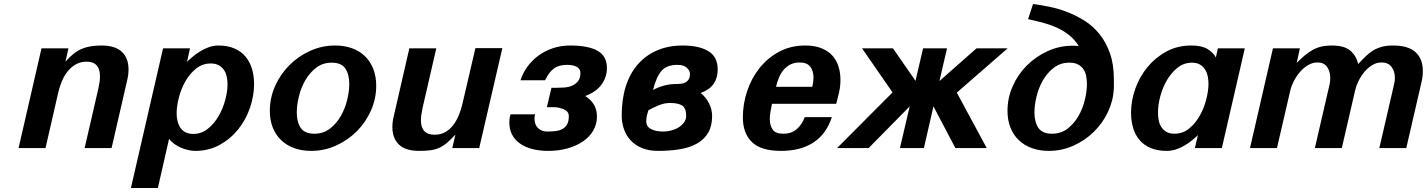

<svg xmlns="http://www.w3.org/2000/svg" viewBox="-20 -742 7149 962"><path d="M188 -500H323L308 -433Q329 -457 348.5 -472.5Q368 -488 389 -497Q410 -506 434.5 -510Q459 -514 489 -514Q557 -514 590.5 -482.5Q624 -451 624 -394Q624 -367 617 -339L539 0H404L473 -299Q481 -336 481 -359Q481 -433 414 -433Q383 -433 359 -419Q335 -405 317.5 -382.5Q300 -360 289 -332.5Q278 -305 272 -279L208 0H73Z M797 -500H932L917 -432Q930 -445 947.5 -459.5Q965 -474 985 -486Q1005 -498 1027.5 -506Q1050 -514 1074 -514Q1121 -514 1155 -499Q1189 -484 1210.5 -458Q1232 -432 1242.5 -397Q1253 -362 1253 -321Q1253 -262 1232.5 -202Q1212 -142 1173.5 -94Q1135 -46 1080.5 -16Q1026 14 958 14Q941 14 922 9.5Q903 5 885.5 -2.5Q868 -10 852.5 -21.5Q837 -33 827 -46L771 200H636ZM865 -174Q865 -154 869.5 -135.5Q874 -117 883.5 -102.5Q893 -88 909 -79.5Q925 -71 948 -71Q989 -71 1021 -96.5Q1053 -122 1075 -160Q1097 -198 1108.5 -241Q1120 -284 1120 -320Q1120 -341 1115.5 -360Q1111 -379 1101 -393Q1091 -407 1075 -415.5Q1059 -424 1036 -424Q994 -424 962 -398Q930 -372 908.5 -334Q887 -296 876 -252.5Q865 -209 865 -174Z M1332 -187Q1332 -251 1358 -310Q1384 -369 1429 -414.5Q1474 -460 1533.5 -487Q1593 -514 1659 -514Q1705 -514 1743 -500.5Q1781 -487 1808 -461Q1835 -435 1850 -397.5Q1865 -360 1865 -312Q1865 -248 1839 -189Q1813 -130 1768.5 -85Q1724 -40 1664.5 -13Q1605 14 1539 14Q1493 14 1455 0.5Q1417 -13 1389.5 -39Q1362 -65 1347 -102Q1332 -139 1332 -187ZM1467 -179Q1467 -130 1487 -101Q1507 -72 1555 -72Q1600 -72 1633 -97.5Q1666 -123 1687.5 -160.5Q1709 -198 1719.5 -241.5Q1730 -285 1730 -321Q1730 -370 1710 -399Q1690 -428 1642 -428Q1597 -428 1564 -402.5Q1531 -377 1509.5 -339.5Q1488 -302 1477.5 -258.5Q1467 -215 1467 -179Z M1946 -106Q1946 -132 1953 -160L2031 -500H2166L2097 -200Q2089 -163 2089 -140Q2089 -67 2157 -67Q2189 -67 2212.5 -81Q2236 -95 2252.5 -117.5Q2269 -140 2280 -167.5Q2291 -195 2297 -222L2362 -501H2497L2381 0H2246L2262 -68Q2240 -44 2221.5 -28Q2203 -12 2183 -2.5Q2163 7 2139 10.5Q2115 14 2080 14Q2012 14 1979 -17.5Q1946 -49 1946 -106Z M2661 -169Q2658 -159 2658 -148Q2658 -118 2675.5 -100.5Q2693 -83 2722 -83Q2746 -83 2765.5 -85.5Q2785 -88 2799.5 -96.5Q2814 -105 2822 -120Q2830 -135 2830 -160Q2830 -183 2805.5 -194Q2781 -205 2754 -205H2720L2743 -302H2764Q2784 -302 2806 -303.5Q2828 -305 2846 -312.5Q2864 -320 2876 -335Q2888 -350 2888 -377Q2888 -397 2870 -407Q2852 -417 2821 -417Q2780 -417 2755.5 -399Q2731 -381 2711 -340H2588Q2599 -375 2621.5 -406.5Q2644 -438 2676 -462Q2708 -486 2749 -500Q2790 -514 2838 -514Q2927 -514 2974 -487.5Q3021 -461 3021 -401Q3021 -356 2994 -318.5Q2967 -281 2912 -261Q2943 -241 2957 -215.5Q2971 -190 2971 -158Q2971 -120 2952.5 -88Q2934 -56 2901 -33.5Q2868 -11 2823.5 1.5Q2779 14 2728 14Q2637 14 2584.5 -23.5Q2532 -61 2532 -129Q2532 -150 2538 -169Z M3095 -164Q3095 -246 3116 -311Q3137 -376 3177 -421Q3217 -466 3273.5 -490Q3330 -514 3400 -514Q3483 -514 3529.5 -485.5Q3576 -457 3576 -394Q3576 -352 3556 -322.5Q3536 -293 3491 -276Q3516 -256 3532 -225.5Q3548 -195 3548 -160Q3548 -111 3528.5 -77.5Q3509 -44 3473.5 -23.5Q3438 -3 3388 5.5Q3338 14 3277 14Q3231 14 3197 0Q3163 -14 3140.5 -38Q3118 -62 3106.5 -94.5Q3095 -127 3095 -164ZM3252 -291Q3277 -305 3306.5 -313Q3336 -321 3366 -321Q3380 -321 3393 -322.5Q3406 -324 3415.5 -329.5Q3425 -335 3431 -345Q3437 -355 3437 -372Q3437 -388 3421.5 -402.5Q3406 -417 3374 -417Q3320 -417 3294 -386.5Q3268 -356 3252 -291ZM3218 -135Q3218 -107 3242.5 -95Q3267 -83 3301 -83Q3325 -83 3346 -89Q3367 -95 3383 -105.5Q3399 -116 3408.5 -130.5Q3418 -145 3418 -161Q3418 -199 3399 -212.5Q3380 -226 3337 -226Q3309 -226 3282 -215Q3255 -204 3229 -190Q3221 -165 3219.5 -154.5Q3218 -144 3218 -135Z M3702 -154Q3702 -221 3723.5 -285.5Q3745 -350 3785.5 -401Q3826 -452 3884 -483Q3942 -514 4015 -514Q4062 -514 4095.5 -500.5Q4129 -487 4150 -464Q4171 -441 4181 -409.5Q4191 -378 4191 -342Q4191 -310 4184.5 -281Q4178 -252 4170 -222H3848Q3844 -204 3840.5 -183Q3837 -162 3837 -144Q3837 -115 3851 -93.5Q3865 -72 3905 -72Q3946 -72 3972.5 -95.5Q3999 -119 4012 -155H4148Q4120 -70 4055.5 -28Q3991 14 3894 14Q3792 14 3747 -30.5Q3702 -75 3702 -154ZM4050 -307Q4056 -333 4056 -353Q4056 -386 4040 -407.5Q4024 -429 3986 -429Q3961 -429 3941.5 -419.5Q3922 -410 3907.5 -393.5Q3893 -377 3883.5 -354.5Q3874 -332 3868 -307Z M4452 -279 4299 -500H4454L4567 -337L4605 -500H4725L4687 -336L4873 -500H5029L4774 -278L4924 0H4767L4657 -209L4609 0H4489L4538 -209L4332 0H4174Z M5131 -646 5156 -722Q5194 -717 5238.5 -708Q5283 -699 5328 -681.5Q5373 -664 5415 -637.5Q5457 -611 5489.5 -570.5Q5522 -530 5541.5 -474.5Q5561 -419 5561 -344V-300Q5558 -238 5531.5 -181.5Q5505 -125 5460.5 -81.5Q5416 -38 5358 -12Q5300 14 5235 14Q5189 14 5151 0.5Q5113 -13 5085.5 -39Q5058 -65 5043 -102Q5028 -139 5028 -187Q5028 -251 5054 -310Q5080 -369 5125 -414Q5170 -459 5229.5 -486Q5289 -513 5355 -513Q5363 -513 5370.5 -512.5Q5378 -512 5385 -511Q5366 -542 5340 -563.5Q5314 -585 5281.5 -600.5Q5249 -616 5211 -626.5Q5173 -637 5131 -646ZM5163 -179Q5163 -130 5183 -101Q5203 -72 5251 -72Q5296 -72 5329 -97.5Q5362 -123 5383.5 -160.5Q5405 -198 5415.5 -241.5Q5426 -285 5426 -321Q5426 -343 5422 -362.5Q5418 -382 5407.5 -396.5Q5397 -411 5380.5 -419.5Q5364 -428 5338 -428Q5293 -428 5260 -402.5Q5227 -377 5205.5 -339.5Q5184 -302 5173.5 -258.5Q5163 -215 5163 -179Z M5647 -177Q5647 -238 5668.5 -298Q5690 -358 5729.5 -406Q5769 -454 5824.5 -484Q5880 -514 5948 -514Q6001 -514 6030 -496.5Q6059 -479 6072 -454L6082 -500H6217L6102 0H5967L5982 -65Q5969 -52 5951.5 -38Q5934 -24 5914.5 -12.5Q5895 -1 5872.5 6.5Q5850 14 5826 14Q5779 14 5745 -0.5Q5711 -15 5689.5 -40.5Q5668 -66 5657.5 -101Q5647 -136 5647 -177ZM5782 -178Q5782 -159 5785.5 -140Q5789 -121 5798.5 -106Q5808 -91 5824 -81.5Q5840 -72 5864 -72Q5906 -72 5938 -98Q5970 -124 5991.5 -162.5Q6013 -201 6024 -244.5Q6035 -288 6035 -322Q6035 -342 6031 -361Q6027 -380 6017 -395Q6007 -410 5991.5 -419Q5976 -428 5952 -428Q5912 -428 5880.5 -403Q5849 -378 5827 -340.5Q5805 -303 5793.5 -259.5Q5782 -216 5782 -178Z M6358 -500H6493L6477 -427Q6498 -448 6517 -464Q6536 -480 6556.5 -491.5Q6577 -503 6600 -508.5Q6623 -514 6652 -514Q6716 -514 6746 -488Q6776 -462 6785 -421Q6806 -444 6824.5 -461.5Q6843 -479 6862.5 -490.5Q6882 -502 6905.5 -508Q6929 -514 6960 -514Q7035 -514 7072 -481Q7109 -448 7109 -385Q7109 -357 7102 -329L7026 0H6891L6965 -320Q6969 -335 6969 -352Q6969 -384 6952.5 -406.5Q6936 -429 6902 -429Q6877 -429 6855 -415.5Q6833 -402 6816 -381.5Q6799 -361 6787 -336.5Q6775 -312 6770 -290L6703 0H6568L6642 -320Q6644 -329 6644.5 -336.5Q6645 -344 6645 -352Q6645 -384 6629.5 -406.5Q6614 -429 6581 -429Q6556 -429 6533.5 -415.5Q6511 -402 6493 -381Q6475 -360 6462.5 -335.5Q6450 -311 6445 -289L6378 0H6243Z"/></svg>

Font: Perun
Style: Bold Italic
Weight: 700
Italic angle: -12°
Foundry: Copyright (c) Stefan Peev, Context Ltd, 2016
Version: Version 1.027